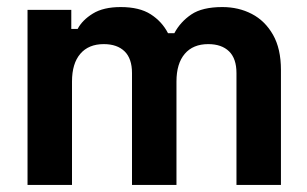

<svg xmlns="http://www.w3.org/2000/svg" viewBox="-20 -524 870 544"><path d="M58 0V-496H182V-442H200Q213 -467 243 -485.5Q273 -504 322 -504Q375 -504 407 -483.5Q439 -463 456 -430H474Q491 -462 522 -483Q553 -504 610 -504Q656 -504 693.5 -484.5Q731 -465 753.5 -425.5Q776 -386 776 -326V0H650V-317Q650 -358 629 -378.5Q608 -399 570 -399Q527 -399 503.5 -371.5Q480 -344 480 -293V0H354V-317Q354 -358 333 -378.5Q312 -399 274 -399Q231 -399 207.5 -371.5Q184 -344 184 -293V0Z"/></svg>

Font: Space Grotesk Frontify
Style: Bold
Weight: 700
Designer: Florian Karsten
Version: Version 2.000